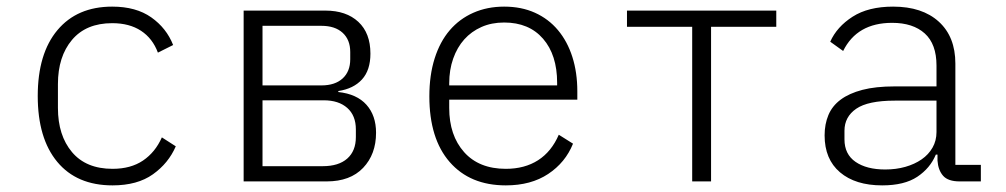

<svg xmlns="http://www.w3.org/2000/svg" viewBox="-20 -548 3040 580"><path d="M320 12Q212 12 153 -59Q94 -130 94 -258Q94 -386 153.5 -457Q213 -528 319 -528Q391 -528 437 -495.5Q483 -463 503 -412L457 -389Q441 -432 406 -455Q371 -478 319 -478Q240 -478 197.5 -427.5Q155 -377 155 -294V-222Q155 -139 197.5 -88.5Q240 -38 320 -38Q375 -38 412 -63Q449 -88 469 -133L511 -106Q489 -55 442 -21.5Q395 12 320 12Z M716 -516H963Q1026 -516 1062.5 -482Q1099 -448 1099 -386Q1099 -336 1073.5 -308Q1048 -280 1002 -273V-270Q1058 -264 1087 -231.5Q1116 -199 1116 -147Q1116 -82 1077 -41Q1038 0 967 0H716ZM955 -46Q1003 -46 1029 -69Q1055 -92 1055 -134V-157Q1055 -199 1029 -222Q1003 -245 958 -245H773V-46ZM951 -290Q992 -290 1015 -311Q1038 -332 1038 -369V-391Q1038 -428 1015 -449Q992 -470 951 -470H773V-290Z M1508 12Q1400 12 1338.5 -58.5Q1277 -129 1277 -257Q1277 -321 1293 -371.5Q1309 -422 1338.5 -456.5Q1368 -491 1410 -509.5Q1452 -528 1503 -528Q1555 -528 1596 -509.5Q1637 -491 1665.5 -457Q1694 -423 1709 -376Q1724 -329 1724 -272V-247H1337V-222Q1337 -139 1382 -88.5Q1427 -38 1508 -38Q1565 -38 1605.5 -64Q1646 -90 1668 -141L1711 -114Q1688 -57 1636 -22.5Q1584 12 1508 12ZM1503 -480Q1465 -480 1434.5 -466.5Q1404 -453 1382.5 -429Q1361 -405 1349 -371Q1337 -337 1337 -296V-290H1663V-298Q1663 -382 1620.5 -431Q1578 -480 1503 -480Z M2071 -467H1874V-516H2325V-467H2128V0H2071Z M2879 0Q2844 0 2829 -17Q2814 -34 2812 -63V-81H2807Q2790 -40 2751 -14Q2712 12 2645 12Q2564 12 2517.5 -27.5Q2471 -67 2471 -139Q2471 -173 2482.5 -200.5Q2494 -228 2519.5 -247Q2545 -266 2585 -276.5Q2625 -287 2683 -287H2809V-350Q2809 -415 2773.5 -447Q2738 -479 2675 -479Q2569 -479 2527 -394L2488 -422Q2508 -467 2555.5 -497.5Q2603 -528 2678 -528Q2766 -528 2816 -482.5Q2866 -437 2866 -356V-50H2943V0ZM2654 -36Q2687 -36 2715 -44Q2743 -52 2764 -66.5Q2785 -81 2797 -102Q2809 -123 2809 -149V-244H2683Q2602 -244 2566.5 -219.5Q2531 -195 2531 -153V-127Q2531 -82 2564.5 -59Q2598 -36 2654 -36Z"/></svg>

Font: IBM Plex Mono Light
Style: Regular
Weight: 300
Monospace: yes
Designer: Mike Abbink, Paul van der Laan, Pieter van Rosmalen
Foundry: Bold Monday
Version: Version 2.3